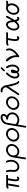

<svg xmlns="http://www.w3.org/2000/svg" viewBox="2714 -3370 885 6354"><g transform="rotate(-90 3157.0 -192.5)"><path d="M91 -381Q91 -404 124 -417.5Q157 -431 197 -431H518Q549 -431 549 -404Q549 -371 516 -371H433Q430 -345 420 -289.5Q410 -234 403.5 -189Q397 -144 397 -118Q397 -92 402.5 -78Q408 -64 414 -61Q420 -58 430 -57Q436 -78 460 -78Q472 -78 481.5 -71Q491 -64 491 -52Q491 -33 472.5 -14.5Q454 4 427 4Q391 4 363.5 -23.5Q336 -51 336 -122Q336 -151 341.5 -192.5Q347 -234 357 -289.5Q367 -345 371 -371H261L255 -331L204 -27Q198 4 172 4Q160 4 152 -4.5Q144 -13 143 -23Q142 -27 145 -42L199 -371H189Q171 -371 149 -361.5Q127 -352 119 -352Q106 -352 98.5 -361.5Q91 -371 91 -381Z M636 -408Q636 -419 644.5 -429Q653 -439 668 -439Q689 -439 697 -414Q715 -353 715 -290Q715 -262 710.5 -226.5Q706 -191 706 -181Q706 -130 734.5 -93.5Q763 -57 814 -57Q876 -57 930.5 -114.5Q985 -172 985 -271Q985 -323 969.5 -364Q954 -405 954 -409Q954 -420 963.5 -429.5Q973 -439 986 -439Q991 -439 994.5 -438Q998 -437 1001.5 -434Q1005 -431 1007 -429.5Q1009 -428 1011.5 -422.5Q1014 -417 1015 -415.5Q1016 -414 1019 -407Q1022 -400 1022 -399Q1046 -335 1046 -272Q1046 -206 1023.5 -151Q1001 -96 966 -63.5Q931 -31 891 -13.5Q851 4 812 4Q738 4 691.5 -48.5Q645 -101 645 -179Q645 -194 649.5 -228Q654 -262 654 -288Q654 -317 649.5 -344Q645 -371 640.5 -387.5Q636 -404 636 -408Z M1061 197Q1061 189 1062 186L1126 -202Q1132 -240 1138 -257Q1162 -329 1229 -382Q1296 -435 1380 -435Q1460 -435 1514.5 -383.5Q1569 -332 1569 -251Q1569 -152 1492 -74Q1415 4 1315 4Q1223 4 1163 -70L1122 196Q1119 222 1092 222Q1061 222 1061 197ZM1188 -188Q1188 -132 1224 -94.5Q1260 -57 1317 -57Q1391 -57 1449.5 -116Q1508 -175 1508 -249Q1508 -305 1470.5 -339.5Q1433 -374 1378 -374Q1303 -374 1245.5 -317.5Q1188 -261 1188 -188Z M1649 -179Q1649 -282 1729.5 -358.5Q1810 -435 1910 -435Q1989 -435 2043 -383.5Q2097 -332 2097 -251Q2097 -151 2018.5 -73.5Q1940 4 1836 4Q1757 4 1703 -47Q1649 -98 1649 -179ZM1711 -189Q1711 -131 1750 -94Q1789 -57 1846 -57Q1922 -57 1978.5 -113.5Q2035 -170 2035 -241Q2035 -299 1995.5 -336.5Q1956 -374 1899 -374Q1823 -374 1767 -317Q1711 -260 1711 -189Z M2110 200Q2110 195 2112 187Q2114 179 2114 176L2208 -391Q2221 -480 2274 -535Q2308 -570 2357 -592.5Q2406 -615 2458 -615Q2508 -615 2536 -586Q2564 -557 2564 -519Q2564 -454 2505 -408V-407Q2554 -384 2585.5 -337.5Q2617 -291 2617 -231Q2617 -133 2539.5 -64.5Q2462 4 2365 4Q2280 4 2213 -49Q2199 26 2185 121Q2173 197 2166.5 213.5Q2160 230 2140 230Q2128 230 2119 222Q2110 214 2110 200ZM2225 -118Q2290 -56 2368 -56Q2440 -56 2497 -107Q2554 -158 2554 -230Q2554 -289 2512.5 -327.5Q2471 -366 2404 -369Q2374 -370 2374 -395Q2374 -410 2379.5 -418Q2385 -426 2391.5 -428Q2398 -430 2411.5 -432Q2425 -434 2432 -436Q2461 -445 2481.5 -469Q2502 -493 2502 -517Q2502 -534 2489.5 -544Q2477 -554 2456 -554Q2402 -554 2350 -520Q2298 -486 2279 -432Q2274 -418 2270 -390Z M2699 -179Q2699 -282 2779.5 -358.5Q2860 -435 2960 -435Q3039 -435 3093 -383.5Q3147 -332 3147 -251Q3147 -151 3068.5 -73.5Q2990 4 2886 4Q2807 4 2753 -47Q2699 -98 2699 -179ZM2761 -189Q2761 -131 2800 -94Q2839 -57 2896 -57Q2972 -57 3028.5 -113.5Q3085 -170 3085 -241Q3085 -299 3045.5 -336.5Q3006 -374 2949 -374Q2873 -374 2817 -317Q2761 -260 2761 -189Z M3184 -25Q3184 -32 3196 -52L3422 -392Q3425 -396 3435 -412Q3445 -428 3451 -436Q3435 -495 3403 -523.5Q3371 -552 3333 -552Q3330 -552 3322 -551Q3314 -550 3309 -550Q3291 -550 3283.5 -559Q3276 -568 3276 -579Q3276 -614 3335 -614Q3403 -614 3447 -568.5Q3491 -523 3508 -463Q3510 -458 3530.5 -354Q3551 -250 3576.5 -162Q3602 -74 3626 -58L3632 -54Q3638 -50 3641 -48Q3644 -46 3647 -40Q3650 -34 3650 -27Q3650 -16 3641.5 -6Q3633 4 3619 4Q3548 4 3486 -269Q3481 -292 3468 -352L3245 -17Q3234 0 3215 0H3213Q3184 0 3184 -25Z M3736 -138Q3736 -276 3873 -419Q3892 -438 3904 -438Q3915 -438 3925 -427.5Q3935 -417 3935 -406Q3935 -401 3932 -395.5Q3929 -390 3926 -386.5Q3923 -383 3917.5 -377.5Q3912 -372 3910 -370Q3798 -250 3798 -141Q3798 -102 3815 -77Q3832 -52 3860 -52Q3881 -52 3900 -70.5Q3919 -89 3919 -98Q3919 -101 3917 -108.5Q3915 -116 3913 -130.5Q3911 -145 3911 -166Q3911 -230 3930 -253Q3950 -277 3979 -277Q4002 -277 4016.5 -263Q4031 -249 4031 -226Q4031 -202 4020 -169.5Q4009 -137 3998 -113Q3987 -89 3987 -87Q3987 -76 3998 -63.5Q4009 -51 4023 -51Q4064 -51 4100 -99.5Q4136 -148 4136 -220Q4136 -267 4120.5 -308Q4105 -349 4090 -373.5Q4075 -398 4075 -405Q4075 -418 4086 -428Q4097 -438 4108 -438Q4121 -438 4134 -421Q4197 -326 4197 -222Q4197 -126 4147 -61Q4097 4 4031 4Q3979 4 3947 -41Q3900 4 3850 4Q3799 4 3767.5 -35.5Q3736 -75 3736 -138ZM3973 -497Q3973 -508 3986 -523Q4000 -539 4021 -563Q4053 -600 4061.5 -607Q4070 -614 4081 -614Q4093 -614 4102 -605.5Q4111 -597 4111 -585Q4111 -575 4102.5 -564.5Q4094 -554 4057 -520Q4034 -499 4020 -485Q4006 -473 3997 -473Q3987 -473 3980 -480Q3973 -487 3973 -497Z M4300 -408Q4300 -421 4310.5 -429.5Q4321 -438 4334 -438Q4351 -438 4366.5 -427Q4382 -416 4413 -378Q4505 -265 4505 -108V-91Q4672 -212 4672 -333Q4672 -357 4664 -377.5Q4656 -398 4656 -403Q4656 -417 4666 -426Q4676 -435 4688 -435Q4712 -435 4722.5 -400Q4733 -365 4733 -334Q4733 -167 4485 -4Q4469 4 4465 4Q4454 4 4447.5 -3.5Q4441 -11 4441 -22Q4441 -24 4443.5 -43.5Q4446 -63 4446 -87Q4446 -175 4413.5 -240.5Q4381 -306 4327 -368Q4325 -370 4320 -374.5Q4315 -379 4313.5 -381Q4312 -383 4308.5 -387Q4305 -391 4303.5 -393.5Q4302 -396 4301 -400Q4300 -404 4300 -408Z M4821 -381Q4821 -401 4850 -416Q4879 -431 4919 -431H5238Q5269 -431 5269 -405Q5269 -371 5239 -371H5072Q5068 -345 5059 -293Q5050 -241 5044 -201Q5038 -161 5038 -135Q5038 -61 5080 -57Q5086 -78 5110 -78Q5123 -78 5131.5 -71Q5140 -64 5140 -52Q5140 -33 5122 -14.5Q5104 4 5076 4Q5036 4 5006.5 -26.5Q4977 -57 4977 -137Q4977 -165 4982.5 -204Q4988 -243 4997 -294Q5006 -345 5010 -371H4919Q4896 -371 4877 -361Q4858 -351 4850 -351Q4838 -351 4829.5 -359.5Q4821 -368 4821 -381Z M5325 -169Q5325 -272 5385 -353.5Q5445 -435 5522 -435Q5547 -435 5567 -427.5Q5587 -420 5601 -404Q5615 -388 5624.5 -374.5Q5634 -361 5641 -337.5Q5648 -314 5651 -302.5Q5654 -291 5657.5 -269Q5661 -247 5661 -246Q5679 -277 5694 -305.5Q5709 -334 5718.5 -351.5Q5728 -369 5735.5 -384.5Q5743 -400 5747.5 -408Q5752 -416 5756 -422.5Q5760 -429 5764 -431Q5768 -433 5772 -434Q5776 -435 5783 -435Q5799 -435 5806 -427Q5813 -419 5813 -410Q5813 -397 5765 -309.5Q5717 -222 5679 -163Q5673 -154 5675 -140Q5690 -62 5719 -55Q5726 -76 5749 -76Q5762 -76 5770.5 -69Q5779 -62 5779 -50Q5779 -31 5761 -13.5Q5743 4 5718 4Q5649 4 5623 -89Q5565 -28 5520 -9Q5489 4 5458 4Q5399 4 5362 -45.5Q5325 -95 5325 -169ZM5386 -169Q5386 -120 5405.5 -88Q5425 -56 5461 -56Q5492 -56 5528 -82.5Q5564 -109 5585.5 -135Q5607 -161 5607 -167Q5607 -194 5598 -255Q5589 -316 5571 -346Q5553 -375 5520 -375Q5471 -375 5428.5 -311Q5386 -247 5386 -169Z M5846 -175Q5846 -274 5910.5 -354.5Q5975 -435 6070 -435Q6095 -435 6141.5 -429.5Q6188 -424 6212 -424Q6241 -424 6262.5 -429.5Q6284 -435 6288 -435Q6298 -435 6306 -427Q6314 -419 6314 -407Q6314 -363 6208 -363H6195Q6224 -315 6224 -254Q6224 -156 6158.5 -76Q6093 4 6002 4Q5932 4 5889 -46.5Q5846 -97 5846 -175ZM5907 -178Q5907 -129 5931.5 -93Q5956 -57 6004 -57Q6068 -57 6115 -118.5Q6162 -180 6162 -252Q6162 -302 6137.5 -338Q6113 -374 6065 -374Q6001 -374 5954 -312.5Q5907 -251 5907 -178Z"/></g></svg>

Font: CMU Typewriter Text
Style: LightOblique
Weight: 200
Italic angle: -9.46001°
Version: Version 0.7.0